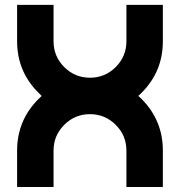

<svg xmlns="http://www.w3.org/2000/svg" viewBox="-20 -752 724 772"><path d="M195.3 -146.5V0H48.8V-146.5Q48.8 -268.1 134.8 -354Q141.1 -360.4 147.5 -366.2Q141.1 -372.1 134.8 -378.9Q48.8 -464.4 48.8 -585.9V-732.4H195.3V-585.9Q195.3 -525.4 238.3 -482.4Q281.2 -439.5 341.8 -439.5Q402.3 -439.5 445.3 -482.4Q488.3 -525.4 488.3 -585.9V-732.4H634.8V-585.9Q634.8 -464.4 549.3 -378.9Q542.5 -372.1 536.1 -366.2Q542.5 -360.4 549.3 -354Q634.8 -268.1 634.8 -146.5V0H488.3V-146.5Q488.3 -207 445.3 -250Q402.3 -293 341.8 -293Q281.2 -293 238.3 -250Q195.3 -207 195.3 -146.5Z"/></svg>

Font: Audex
Style: Regular
Weight: 400
Designer: GGBotNet
Foundry: GGBotNet
Version: 1.00